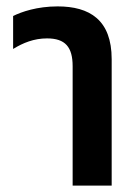

<svg xmlns="http://www.w3.org/2000/svg" viewBox="-20 -580 438 600"><path d="M207 0H329V-395C329 -518 260 -560 160 -560C96 -560 47 -543 21 -530V-427C52 -446 86 -460 127 -460C184 -460 207 -433 207 -373Z"/></svg>

Font: Noto Sans Thai SemCond SemBd
Style: Regular
Weight: 600
Width: 4
Designer: Monotype Design Team
Foundry: Monotype Imaging Inc.
Version: Version 2.002